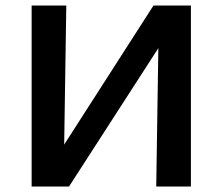

<svg xmlns="http://www.w3.org/2000/svg" viewBox="-20 -678 809 698"><path d="M154 0V-60L538 -658H615V-595L231 0ZM95 0V-658H221L211 0ZM548 0 558 -658H674V0Z"/></svg>

Font: Ysabeau Office
Style: Bold
Weight: 700
Designer: Christian Thalmann (Catharsis Fonts)
Version: Version 2.001;gftools[0.9.30]; featfreeze: tnum,lnum,ss02